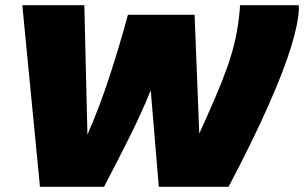

<svg xmlns="http://www.w3.org/2000/svg" viewBox="-20 -720 1172 740"><path d="M861 0H592L561 -372Q528 -290 481 -195.5Q434 -101 381 0H134L66 -700H305L317 -201Q364 -308 403.5 -429.5Q443 -551 473 -663H730L748 -205Q783 -282 810 -345Q837 -408 856.5 -463Q876 -518 887.5 -571Q899 -624 904 -682Q904 -692 905 -700H1132Q1131 -699 1131.5 -694.5Q1132 -690 1132 -686Q1130 -631 1102 -539.5Q1074 -448 1015 -314.5Q956 -181 861 0Z"/></svg>

Font: Georama Expanded Black
Style: Italic
Weight: 900
Width: 7
Italic angle: -9°
Designer: Jean-Baptiste Levee
Foundry: Production Type
Version: Version 1.000